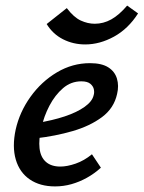

<svg xmlns="http://www.w3.org/2000/svg" viewBox="-20 -656 514 687"><path d="M177 11Q123 11 86.5 -14Q50 -39 36.5 -85Q23 -131 36 -192Q50 -255 89 -309.5Q128 -364 183.5 -397Q239 -430 302 -430Q344 -430 367.5 -415Q391 -400 398.5 -374.5Q406 -349 399 -320Q388 -269 345 -237Q302 -205 240 -187Q178 -169 108 -161L112 -216Q168 -225 211.5 -239.5Q255 -254 282.5 -273.5Q310 -293 315 -315Q318 -324 316 -335.5Q314 -347 303.5 -356Q293 -365 271 -365Q234 -365 205.5 -340.5Q177 -316 157 -278Q137 -240 128 -198Q118 -157 121.5 -125.5Q125 -94 144 -77Q163 -60 196 -60Q220 -60 250.5 -70.5Q281 -81 309 -104L341 -56Q318 -35 291 -20Q264 -5 235.5 3Q207 11 177 11ZM285 -497Q242 -497 205.5 -515.5Q169 -534 147 -570L219 -627Q244 -594 269 -582.5Q294 -571 319 -571Q350 -571 378 -586.5Q406 -602 435 -636L474 -608Q439 -553 388 -525Q337 -497 285 -497Z"/></svg>

Font: Ysabeau SemiBold
Style: Italic
Weight: 600
Italic angle: -12°
Designer: Christian Thalmann (Catharsis Fonts)
Version: Version 2.002